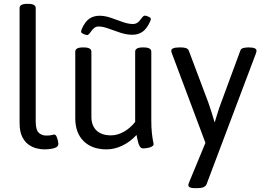

<svg xmlns="http://www.w3.org/2000/svg" viewBox="-20 -772 1375 1000"><path d="M126 -752Q166 -752 166 -730V-140Q166 -95 182 -80.5Q198 -66 220 -66Q242 -66 249 -68.5Q256 -71 263 -71Q270 -71 274.5 -61Q279 -51 281.5 -39.5Q284 -28 284 -24Q284 -10 271.5 -4Q259 2 241.5 4Q224 6 211 6Q192 6 170 0.5Q148 -5 128 -19.5Q108 -34 95 -61Q82 -88 82 -132V-730Q82 -752 122 -752Z M728 -525Q768 -525 768 -503V-148Q768 -107 771 -80Q774 -53 777 -38.5Q780 -24 780 -22Q780 -15 773.5 -10.5Q767 -6 758 -3.5Q749 -1 740 0Q731 1 726 1Q714 1 707.5 -10.5Q701 -22 697.5 -38.5Q694 -55 691 -69Q659 -34 618 -14Q577 6 535 6Q459 6 415.5 -37Q372 -80 372 -156V-503Q372 -525 412 -525H416Q456 -525 456 -503V-164Q456 -118 482.5 -92.5Q509 -67 558 -67Q592 -67 625.5 -86Q659 -105 684 -137V-503Q684 -525 724 -525ZM498.4 -690Q527 -690 558.3 -679Q589.7 -668 618.8 -657.5Q648 -647 672.2 -647Q685.4 -647 695.3 -653.5Q705.2 -660 716.2 -676Q723.9 -687 730.5 -689.5Q737.1 -692 745.9 -688L753.6 -685Q763.5 -681 765.1 -675.5Q766.8 -670 761.3 -659Q744.8 -622 722.2 -606.5Q699.7 -591 670 -591Q639.2 -591 607.3 -601.5Q575.4 -612 545.7 -623Q516 -634 492.9 -634Q480.8 -634 471.4 -627Q462.1 -620 451.1 -604Q443.4 -593 437.9 -590.5Q432.4 -588 422.5 -592L412.6 -596Q403.8 -600 402.7 -605.5Q401.6 -611 406 -621Q422.5 -659 445 -674.5Q467.6 -690 498.4 -690Z M1276 -525Q1316 -525 1316 -508Q1316 -503 1313 -494L1056 187Q1052 198 1039.5 203Q1027 208 1009 208H994Q961 208 961 192Q961 190 961.5 187.5Q962 185 966 175L1050 -28L875 -495Q874 -497 873 -501Q872 -505 872 -508Q872 -525 915 -525H923Q938 -525 948.5 -521.5Q959 -518 963 -509L1065 -238Q1074 -213 1082 -187Q1090 -161 1097 -137H1099Q1106 -160 1114.5 -187.5Q1123 -215 1132 -238L1232 -509Q1235 -518 1246 -521.5Q1257 -525 1273 -525Z"/></svg>

Font: Asap VF Beta
Style: Regular
Weight: 400
Designer: Pablo Cosgaya
Foundry: Pablo Cosgaya
Version: Version 1.007